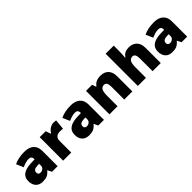

<svg xmlns="http://www.w3.org/2000/svg" viewBox="238 -1976 3202 3202"><g transform="rotate(-45 1839.0 -375.0)"><path d="M426.8 0 390.1 -73.2H386.2Q347.7 -25.4 307.6 -7.8Q267.6 9.8 204.1 9.8Q126 9.8 81.1 -37.1Q36.1 -84 36.1 -168.9Q36.1 -257.3 97.7 -300.5Q159.2 -343.8 275.9 -349.1L368.2 -352.1V-359.9Q368.2 -428.2 300.8 -428.2Q240.2 -428.2 147 -387.2L91.8 -513.2Q188.5 -563 335.9 -563Q442.4 -563 500.7 -510.3Q559.1 -457.5 559.1 -362.8V0ZM285.2 -125Q319.8 -125 344.5 -147Q369.1 -168.9 369.1 -204.1V-247.1L325.2 -245.1Q231 -241.7 231 -175.8Q231 -125 285.2 -125Z M1022.9 -563Q1047.9 -563 1070.3 -559.1L1081.1 -557.1L1064 -377Q1040.5 -382.8 999 -382.8Q936.5 -382.8 908.2 -354.2Q879.9 -325.7 879.9 -272V0H689V-553.2H831.1L860.8 -464.8H870.1Q894 -508.8 936.8 -535.9Q979.5 -563 1022.9 -563Z M1519 0 1482.4 -73.2H1478.5Q1439.9 -25.4 1399.9 -7.8Q1359.9 9.8 1296.4 9.8Q1218.3 9.8 1173.3 -37.1Q1128.4 -84 1128.4 -168.9Q1128.4 -257.3 1189.9 -300.5Q1251.5 -343.8 1368.2 -349.1L1460.4 -352.1V-359.9Q1460.4 -428.2 1393.1 -428.2Q1332.5 -428.2 1239.3 -387.2L1184.1 -513.2Q1280.8 -563 1428.2 -563Q1534.7 -563 1593 -510.3Q1651.4 -457.5 1651.4 -362.8V0ZM1377.4 -125Q1412.1 -125 1436.8 -147Q1461.4 -168.9 1461.4 -204.1V-247.1L1417.5 -245.1Q1323.2 -241.7 1323.2 -175.8Q1323.2 -125 1377.4 -125Z M2130.4 0V-301.8Q2130.4 -356.9 2114.5 -385Q2098.6 -413.1 2063.5 -413.1Q2015.1 -413.1 1993.7 -374.5Q1972.2 -335.9 1972.2 -242.2V0H1781.2V-553.2H1925.3L1949.2 -484.9H1960.4Q1984.9 -523.9 2028.1 -543.5Q2071.3 -563 2127.4 -563Q2219.2 -563 2270.3 -509.8Q2321.3 -456.5 2321.3 -359.9V0Z M2799.3 0V-301.8Q2799.3 -413.1 2733.4 -413.1Q2686.5 -413.1 2664.3 -373.8Q2642.1 -334.5 2642.1 -243.2V0H2451.2V-759.8H2642.1V-651.9Q2642.1 -578.6 2634.3 -484.9H2643.1Q2670.4 -527.8 2708 -545.4Q2745.6 -563 2795.4 -563Q2888.2 -563 2939.7 -509.5Q2991.2 -456.1 2991.2 -359.9V0Z M3481.9 0 3445.3 -73.2H3441.4Q3402.8 -25.4 3362.8 -7.8Q3322.8 9.8 3259.3 9.8Q3181.2 9.8 3136.2 -37.1Q3091.3 -84 3091.3 -168.9Q3091.3 -257.3 3152.8 -300.5Q3214.4 -343.8 3331.1 -349.1L3423.3 -352.1V-359.9Q3423.3 -428.2 3356 -428.2Q3295.4 -428.2 3202.1 -387.2L3147 -513.2Q3243.7 -563 3391.1 -563Q3497.6 -563 3555.9 -510.3Q3614.3 -457.5 3614.3 -362.8V0ZM3340.3 -125Q3375 -125 3399.7 -147Q3424.3 -168.9 3424.3 -204.1V-247.1L3380.4 -245.1Q3286.1 -241.7 3286.1 -175.8Q3286.1 -125 3340.3 -125Z"/></g></svg>

Font: OpenSans-ExtraBold
Style: Regular
Weight: 800
Foundry: Ascender Corporation
Version: Version 1.10